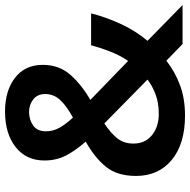

<svg xmlns="http://www.w3.org/2000/svg" viewBox="-16 -748 774 783"><g transform="rotate(-90 371.5 -357.0)"><path d="M308 -724Q392 -724 445 -683.5Q498 -643 498 -570Q498 -503 457 -457Q416 -411 355 -376L514 -222Q536 -254 551.5 -293Q567 -332 578 -373H708Q693 -314 665.5 -253.5Q638 -193 596 -143L742 0H583L515 -66Q470 -31 415.5 -10.5Q361 10 291 10Q176 10 110.5 -44Q45 -98 45 -190Q45 -266 82 -312Q119 -358 185 -395Q148 -437 128 -476Q108 -515 108 -563Q108 -638 163 -681Q218 -724 308 -724ZM306 -626Q275 -626 251 -609.5Q227 -593 227 -557Q227 -528 241.5 -502Q256 -476 283 -447Q332 -474 355.5 -500Q379 -526 379 -560Q379 -592 357 -609Q335 -626 306 -626ZM259 -319Q221 -294 199 -267Q177 -240 177 -200Q177 -153 211 -125Q245 -97 298 -97Q343 -97 377.5 -110Q412 -123 438 -143Z"/></g></svg>

Font: Noto Sans Tamil SemiBold
Style: Regular
Weight: 600
Designer: Jelle Bosma - Monotype Design Team
Foundry: Monotype Imaging Inc.
Version: Version 2.004; ttfautohint (v1.8.4.7-5d5b)